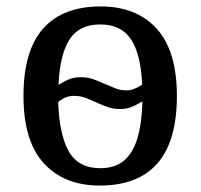

<svg xmlns="http://www.w3.org/2000/svg" viewBox="-20 -567 624 597"><path d="M290 10Q180 10 116.5 -59Q53 -128 53 -269Q53 -409 114 -478Q175 -547 293 -547Q404 -547 467 -478Q530 -409 530 -269Q530 -128 469.5 -59Q409 10 290 10ZM292 -44Q338 -44 366 -68Q394 -92 407.5 -138Q421 -184 423 -252Q400 -238 385 -233Q370 -228 353 -228Q332 -228 314 -234.5Q296 -241 279.5 -248.5Q263 -256 246.5 -262.5Q230 -269 210 -269Q198 -269 186.5 -265Q175 -261 161 -250Q164 -150 193.5 -97Q223 -44 292 -44ZM374 -286Q385 -286 397 -290.5Q409 -295 422 -304Q418 -398 387.5 -444.5Q357 -491 291 -491Q226 -491 196 -444Q166 -397 162 -303Q184 -317 199 -322Q214 -327 231 -327Q253 -327 270.5 -320.5Q288 -314 305 -306.5Q322 -299 338.5 -292.5Q355 -286 374 -286Z"/></svg>

Font: ET Text
Style: Regular
Weight: 470
Designer: Monotype Design Team
Foundry: Monotype Imaging Inc.
Version: Version 2.009